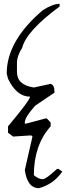

<svg xmlns="http://www.w3.org/2000/svg" viewBox="-20 -875 348 1005"><path d="M292 -855V-840.8Q118.2 -712.9 96.2 -625Q68.8 -583 68.8 -543.9V-498Q68.8 -430.2 157.2 -417L245.1 -436Q265.1 -430.2 265.1 -396V-390.1L164.1 -321.8Q109.9 -261.2 109.9 -233.9V-228H117.2L217.8 -254.9H225.1L245.1 -233.9V-213.9Q157.2 -115.2 157.2 42Q182.1 63 204.1 63Q220.2 63 278.8 8.8H285.2L306.2 22.9Q259.8 89.8 184.1 109.9Q123 109.9 109.9 15.1L149.9 -160.2L144 -166H137.2L48.8 -160.2L22 -180.2V-213.9Q137.2 -351.1 137.2 -369.1Q66.9 -369.1 22 -462.9L15.1 -490.2Q15.1 -661.1 204.1 -821.8Q256.8 -855 292 -855Z"/></svg>

Font: Loved by the King
Style: Regular
Weight: 400
Designer: Kimberly Geswein
Foundry: Kimberly Geswein
Version: Version 1.002 2006